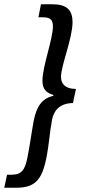

<svg xmlns="http://www.w3.org/2000/svg" viewBox="-64 -728 398 900"><path d="M-44 152H11C96 152 132 120 153 14C167 -56 168 -104 180 -167C187 -203 210 -244 278 -245L292 -311C236 -312 222 -340 222 -368C222 -421 276 -548 276 -624C276 -680 250 -708 182 -708H128L116 -647H136C174 -647 184 -634 184 -604C184 -544 135 -417 135 -350C135 -314 149 -294 186 -283V-279C136 -267 108 -234 94 -162C83 -102 76 -46 65 8C54 68 37 91 -9 91H-31Z"/></svg>

Font: Source Sans Pro Semibold
Style: Italic
Weight: 600
Italic angle: -11°
Designer: Paul D. Hunt
Foundry: Adobe Systems Incorporated
Version: Version 3.006;hotconv 1.0.111;makeotfexe 2.5.65597